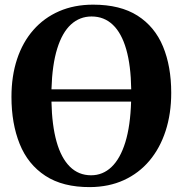

<svg xmlns="http://www.w3.org/2000/svg" viewBox="-20 -772 765 804"><path d="M357 11.5Q243 12 170 -35.8Q97 -83.5 62.5 -169Q28 -254.5 28 -366.5Q28 -453.5 51.5 -524.5Q75 -595.5 119.8 -646.5Q164.5 -697.5 227.8 -725Q291 -752.5 370 -752.5Q483.5 -752.5 555.8 -706.5Q628 -660.5 662.5 -577.5Q697 -494.5 697 -383Q697 -296 673.5 -223.8Q650 -151.5 605.8 -99Q561.5 -46.5 498.8 -17.8Q436 11 357 11.5ZM361.5 -38Q410.5 -38 447 -72.8Q483.5 -107.5 504.8 -176.2Q526 -245 529 -346.5H195.5Q197.5 -247.5 216.8 -179Q236 -110.5 272.5 -74.2Q309 -38 361.5 -38ZM195.5 -398H529.5Q528 -498 508.5 -565.8Q489 -633.5 452.5 -668.2Q416 -703 363.5 -703Q314 -703 277.2 -669.5Q240.5 -636 219.5 -568.2Q198.5 -500.5 195.5 -398Z"/></svg>

Font: Merriweather 60pt
Style: Bold
Weight: 700
Version: Version 2.100